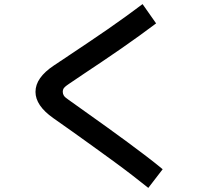

<svg xmlns="http://www.w3.org/2000/svg" viewBox="-20 -829 1040 936"><path d="M773 -4 703 87Q667 58 623.5 24.5Q580 -9 532 -44Q484 -79 434 -115Q384 -151 335 -186Q286 -221 240 -253Q196 -284 174.5 -316Q153 -348 153 -381Q153 -416 175.5 -448Q198 -480 243 -510Q281 -535 324 -564Q367 -593 413.5 -624Q460 -655 506 -687Q552 -719 595 -750Q638 -781 675 -809L741 -715Q704 -687 661 -656Q618 -625 572 -593Q526 -561 480.5 -530.5Q435 -500 393 -472Q351 -444 316 -420Q299 -409 292.5 -401Q286 -393 286 -381Q286 -371 291.5 -362.5Q297 -354 315 -342Q357 -312 405.5 -277.5Q454 -243 503.5 -207.5Q553 -172 601 -136.5Q649 -101 693 -67.5Q737 -34 773 -4Z"/></svg>

Font: Murecho Thin Medium
Style: Regular
Weight: 500
Version: Version 1.010